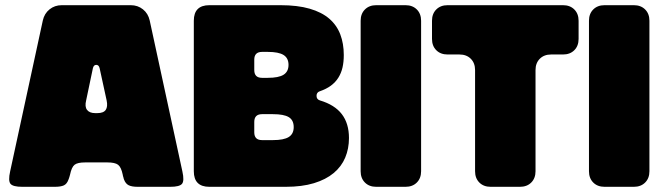

<svg xmlns="http://www.w3.org/2000/svg" viewBox="-20 -720 2549 740"><path d="M191 0Q214 0 226 -5.5Q238 -11 244 -28Q245 -30 245.5 -32Q246 -34 247 -36.5Q248 -39 248.5 -41.5Q249 -44 250 -47Q256 -76 267.5 -85Q279 -94 308 -94H394Q423 -94 435 -85Q447 -76 453 -47Q453 -44 454 -41.5Q455 -39 455.5 -37Q456 -35 456.5 -32.5Q457 -30 458 -28Q464 -12 476 -6Q488 0 511 0H636Q672 0 681.5 -11.5Q691 -23 683 -59L557 -641Q551 -668 531 -684Q511 -700 484 -700H218Q191 -700 171 -684Q151 -668 145 -641L19 -59Q11 -23 20.5 -11.5Q30 0 66 0ZM347 -284Q325 -284 315.5 -296.5Q306 -309 312 -333L338 -457Q341 -470 351 -470Q361 -470 364 -457L391 -333Q396 -309 387.5 -296.5Q379 -284 355 -284Z M1081 0Q1144 0 1190 -14Q1236 -28 1266 -53Q1296 -78 1310.5 -112.5Q1325 -147 1325 -188Q1325 -244 1297.5 -280Q1270 -316 1213 -333Q1200 -337 1200 -350.5Q1200 -364 1212 -368Q1238 -377 1255.5 -390Q1273 -403 1284 -420.5Q1295 -438 1300 -459.5Q1305 -481 1305 -508Q1305 -552 1291.5 -587.5Q1278 -623 1249 -648Q1220 -673 1173.5 -686.5Q1127 -700 1061 -700H787Q757 -700 742 -685Q727 -670 727 -640V-60Q727 -30 742 -15Q757 0 787 0ZM960 -250Q960 -265 967.5 -272.5Q975 -280 990 -280H1032Q1074 -280 1093 -268.5Q1112 -257 1112 -230Q1112 -204 1093 -192Q1074 -180 1032 -180H990Q975 -180 967.5 -187.5Q960 -195 960 -210ZM960 -490Q960 -505 967.5 -512.5Q975 -520 990 -520H1012Q1054 -520 1073 -508Q1092 -496 1092 -470Q1092 -444 1073 -432Q1054 -420 1012 -420H990Q975 -420 967.5 -427.5Q960 -435 960 -450Z M1430 0Q1403 0 1386.5 -16.5Q1370 -33 1370 -60V-640Q1370 -667 1386.5 -683.5Q1403 -700 1430 -700H1543Q1570 -700 1586.5 -683.5Q1603 -667 1603 -640V-60Q1603 -33 1586.5 -16.5Q1570 0 1543 0Z M1984 0Q2011 0 2027.5 -16.5Q2044 -33 2044 -60V-450Q2044 -477 2060.5 -493.5Q2077 -510 2104 -510H2150Q2177 -510 2193.5 -526.5Q2210 -543 2210 -570V-640Q2210 -667 2193.5 -683.5Q2177 -700 2150 -700H1705Q1678 -700 1661.5 -683.5Q1645 -667 1645 -640V-570Q1645 -543 1661.5 -526.5Q1678 -510 1705 -510H1751Q1778 -510 1794.5 -493.5Q1811 -477 1811 -450V-60Q1811 -33 1827.5 -16.5Q1844 0 1871 0Z M2310 0Q2283 0 2266.5 -16.5Q2250 -33 2250 -60V-640Q2250 -667 2266.5 -683.5Q2283 -700 2310 -700H2423Q2450 -700 2466.5 -683.5Q2483 -667 2483 -640V-60Q2483 -33 2466.5 -16.5Q2450 0 2423 0Z"/></svg>

Font: Bolota
Style: Bold
Weight: 240
Designer: Gabriel Pang
Version: Version 1.000